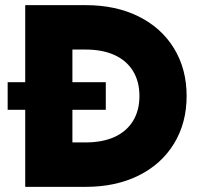

<svg xmlns="http://www.w3.org/2000/svg" viewBox="-20 -727 778 747"><path d="M391.6 -299.8H261.7V-172.9H313.5Q378.4 -172.9 425.3 -194.1Q472.2 -215.3 497.3 -256.1Q522.5 -296.9 522.5 -353.5Q522.5 -410.2 497.3 -450.9Q472.2 -491.7 425.3 -512.9Q378.4 -534.2 313.5 -534.2H261.7V-407.2H391.6ZM78.1 -299.8H9.8V-407.2H78.1V-707H313.5Q430.2 -707 519 -663.1Q607.9 -619.1 657 -538.8Q706.1 -458.5 706.1 -353.5Q706.1 -248.5 657 -168.2Q607.9 -87.9 519 -43.9Q430.2 0 313.5 0H78.1Z"/></svg>

Font: Wanted Sans Black
Style: Regular
Weight: 900
Designer: Original Design by Kil Hyung-jin and Kang Hanbin, Wanted Lab, Inc; Hangeul from Source Han Sans by Jang Soo-young and Ka
Foundry: Wanted Lab, Inc.
Version: Version 1.003